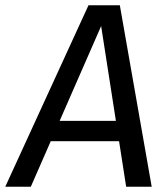

<svg xmlns="http://www.w3.org/2000/svg" viewBox="-52 -709 639 729"><path d="M284 -689H403L524 0H427L332 -610L65 0H-32ZM158 -250H400L412 -173H124Z"/></svg>

Font: Fira Sans Variable
Style: Italic
Weight: 397
Italic angle: -8°
Designer: Carrois Corporate & Edenspiekermann AG
Foundry: Carrois Corporate GbR & Edenspiekermann AG
Version: Version 4.202